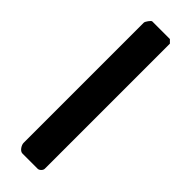

<svg xmlns="http://www.w3.org/2000/svg" viewBox="-251 -754 767 767"><g transform="rotate(45 132.5 -370.0)"><path d="M180 -740H80C75 -740 60 -719 60 -713V-33C60 -22 72 0 87 0H173C182 0 193 -11 193 -20V-727Z"/></g></svg>

Font: Asimov Print
Style: C
Weight: 500
Designer: Google
Version: Version 2.000980: 2014